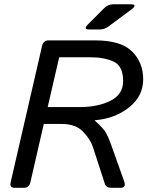

<svg xmlns="http://www.w3.org/2000/svg" viewBox="-20 -892 716 912"><path d="M401.4 -752Q373.5 -752 399.4 -777.8L475.1 -853.5Q493.2 -871.6 517.1 -871.6H599.6Q637.2 -871.6 603 -846.2L495.1 -766.1Q475.6 -752 453.1 -752ZM48.8 0Q24.4 0 30.8 -26.9L179.7 -673.3Q186 -700.2 210.4 -700.2H431.6Q554.7 -700.2 607.4 -647.5Q660.2 -594.7 660.2 -515.6Q660.2 -435.1 593 -381.8Q525.9 -328.6 430.2 -320.8L429.7 -319.8Q471.2 -282.7 482.9 -262Q494.6 -241.2 505.4 -211.4L569.3 -32.2Q581.1 0 553.2 0H507.8Q484.4 0 478 -19L421.4 -193.4Q409.7 -229.5 374.8 -266.4Q339.8 -303.2 272.9 -303.2H188L124.5 -26.9Q118.2 0 93.8 0ZM206.5 -383.3H357.4Q445.3 -383.3 505.1 -413.6Q564.9 -443.8 564.9 -506.8Q564.9 -577.1 521.2 -598.6Q477.5 -620.1 406.2 -620.1H261.2Z"/></svg>

Font: Istok
Style: Italic
Weight: 500
Italic angle: -13°
Designer: Andrey V. Panov
Foundry: Andrey V. Panov
Version: Version 1.0.3